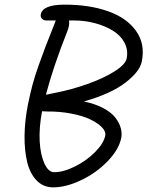

<svg xmlns="http://www.w3.org/2000/svg" viewBox="-20 -786 632 823"><path d="M208 17.1Q166 17.1 137.5 -12Q108.9 -41 96.7 -90.6Q84.5 -140.1 85.2 -204.1Q85.9 -268.1 100.1 -339.8Q109.4 -384.8 118.9 -420.9Q128.4 -457 146.5 -508.1Q164.6 -559.1 175.5 -587.2Q186.5 -615.2 219.2 -698.2H179.2Q167 -698.2 159.9 -705.8Q152.8 -713.4 154.8 -724.1Q162.6 -766.1 256.8 -766.1Q362.8 -766.1 442.6 -738Q522.5 -710 562.7 -654.1Q603 -598.1 587.9 -522.9Q579.6 -479.5 517.8 -431.9Q456.1 -384.3 339.8 -351.1Q388.7 -340.8 423.6 -322Q458.5 -303.2 475.1 -281Q491.7 -258.8 497.6 -237.3Q503.4 -215.8 500 -195.8Q489.7 -144.5 440.7 -94.2Q391.6 -43.9 327.1 -13.4Q262.7 17.1 208 17.1ZM268.1 -650.9Q207.5 -498 176.8 -379.9Q182.1 -380.9 195.8 -383.8Q209.5 -386.7 217.8 -388.2Q287.1 -401.9 354.7 -425.8Q422.4 -449.7 470 -479.5Q517.6 -509.3 522.9 -535.2Q530.3 -571.8 513.4 -603.3Q496.6 -634.8 463.1 -655Q429.7 -675.3 386.7 -686.8Q343.8 -698.2 298.8 -698.2H275.9Q279.3 -677.7 268.1 -650.9ZM182.1 -308.1Q178.2 -308.1 170.9 -308.6Q163.6 -309.1 160.2 -309.1Q147 -238.3 150.1 -180.4Q153.3 -122.6 170.4 -85.2Q187.5 -47.9 211.9 -47.9Q252.4 -47.9 302 -72.8Q351.6 -97.7 388.2 -134.8Q424.8 -171.9 431.2 -205.1Q434.6 -222.2 416.7 -240.5Q398.9 -258.8 366.9 -274.2Q335 -289.6 285.6 -299.1Q236.3 -308.6 182.1 -308.1Z"/></svg>

Font: Shantell Sans Irregular Bouncy
Style: Italic
Weight: 300
Italic angle: -11.31°
Designer: Stephen Nixon, Anya Danilova, Shantell Martin
Foundry: Arrow Type
Version: Version 1.006;[9816181b4]